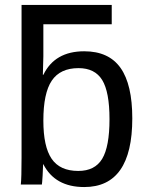

<svg xmlns="http://www.w3.org/2000/svg" viewBox="-20 -745 596 775"><path d="M514 -267Q514 10 320 10Q202 10 155 -82H154Q154 -78 152 -36Q150 -4 149 0H64Q67 -26 67 -109V-725H431V-647H155V-518Q155 -501 153 -443H155Q201 -538 320 -538Q419 -538 466.5 -471Q514 -404 514 -267ZM422 -264Q422 -374 392.5 -422Q363 -470 297 -470Q223 -470 189 -419.5Q155 -369 155 -258Q155 -153 188.5 -104Q222 -55 296 -55Q363 -55 392.5 -104Q422 -153 422 -264Z"/></svg>

Font: Libra Sans
Style: Regular
Weight: 400
Foundry: Context Ltd
Version: Version 1.002